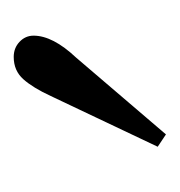

<svg xmlns="http://www.w3.org/2000/svg" viewBox="-11 -759 262 280"><g transform="rotate(-90 120.0 -619.0)"><path d="M177 -730Q190 -730 199 -721.5Q208 -713 208 -701Q208 -673 176 -639L64 -508L46 -520L120 -676Q132 -702 144.5 -716Q157 -730 177 -730Z"/></g></svg>

Font: Old Standard TT
Style: Regular
Weight: 400
Designer: Alexey Kryukov <alexios@thessalonica.org.ru>
Version: Version 2.2